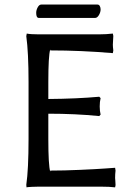

<svg xmlns="http://www.w3.org/2000/svg" viewBox="-20 -804 578 834"><path d="M189.9 -200.2Q189.9 -86.9 198.2 -58.1V-63Q257.8 -63 328.1 -66.2Q398.4 -69.3 439.5 -72.3L480 -75.2L481.9 -63Q480 -47.4 480 -30.8Q480 -27.3 481 -18.1Q481.9 -8.8 481.9 0L480 9.8Q456.1 6.8 419.9 6.8H147Q131.3 6.8 118.4 7.6Q105.5 8.3 100.6 8.8L95.2 9.8L94.2 -1Q104 -68.8 104 -200.2V-448.2Q104 -575.7 94.2 -647L96.2 -658.2Q112.8 -654.8 147 -654.8H410.2Q441.9 -654.8 470.2 -658.2L472.2 -647.9Q470.2 -619.6 470.2 -609.9Q470.2 -600.6 472.2 -585L470.2 -573.2Q331.5 -585 198.2 -585V-589.8Q189.9 -560.5 189.9 -448.2V-374Q314 -375 411.1 -383.8L417 -377.9Q413.1 -361.8 413.1 -341.8Q413.1 -322.3 417 -306.2L411.1 -299.8Q307.6 -310.1 189.9 -310.1ZM393.1 -726.1H148.9Q137.2 -726.1 137.2 -748Q137.2 -760.3 143.8 -772.2Q150.4 -784.2 159.2 -784.2H403.3Q410.2 -784.2 413.6 -777.6Q417 -771 417 -763.2Q417 -751 409.7 -738.5Q402.3 -726.1 393.1 -726.1Z"/></svg>

Font: Linear Smooth Low Contrast
Style: Regular
Weight: 500
Designer: Philipp H. Poll, Flanker
Foundry: Philipp H. Poll, reworked by Flanker
Version: Version 1.010 | FøM Fix